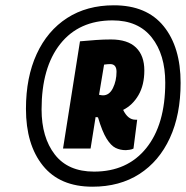

<svg xmlns="http://www.w3.org/2000/svg" viewBox="-20 -913 702 725"><path d="M329 -208Q206 -208 142 -287.5Q78 -367 78 -502Q78 -621 118.5 -709Q159 -797 233.5 -845Q308 -893 410 -893Q534 -893 598 -814Q662 -735 662 -600Q662 -480 621.5 -392Q581 -304 506.5 -256Q432 -208 329 -208ZM335 -265Q461 -265 532.5 -354Q604 -443 604 -601Q604 -707 553 -771.5Q502 -836 405 -836Q278 -836 207.5 -747Q137 -658 137 -500Q137 -394 187 -329.5Q237 -265 335 -265ZM218 -352 282 -757Q315 -760 343 -762Q371 -764 399 -764Q462 -764 493.5 -733.5Q525 -703 525 -647Q525 -592 503 -554Q481 -516 445 -498Q463 -461 491 -461Q495 -461 498 -461L484 -352Q479 -349 469.5 -347.5Q460 -346 455 -346Q434 -346 416.5 -354.5Q399 -363 382.5 -389.5Q366 -416 350 -470Q347 -470 341 -471L322 -352ZM369 -553Q393 -553 406.5 -580.5Q420 -608 420 -642Q420 -671 396 -671Q390 -671 385.5 -670.5Q381 -670 373 -669L354 -555Q360 -554 363 -553.5Q366 -553 369 -553Z"/></svg>

Font: Georama SemiCondensed Black
Style: Italic
Weight: 900
Width: 4
Italic angle: -9°
Designer: Jean-Baptiste Levee
Foundry: Production Type
Version: Version 1.000